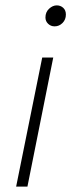

<svg xmlns="http://www.w3.org/2000/svg" viewBox="-20 -694 265 714"><path d="M40 0 137 -480H178L82 0ZM183 -596Q169 -596 159 -605.5Q149 -615 149 -629Q149 -649 162.5 -661.5Q176 -674 191 -674Q205 -674 215 -665Q225 -656 225 -640Q225 -621 212.5 -608.5Q200 -596 183 -596Z"/></svg>

Font: Source Sans 3 ExtraLight Light
Style: Italic
Weight: 300
Italic angle: -11°
Version: Version 3.052;hotconv 1.1.0;makeotfexe 2.6.0